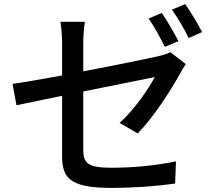

<svg xmlns="http://www.w3.org/2000/svg" viewBox="-20 -868 1040 934"><path d="M767 -805 703 -778C730 -740 762 -680 782 -640L848 -668C828 -707 792 -769 767 -805ZM881 -848 816 -821C844 -783 877 -726 898 -683L963 -712C945 -748 907 -811 881 -848ZM884 -556 809 -614C794 -606 772 -600 748 -594C704 -584 545 -551 385 -521V-660C385 -691 388 -732 393 -762H274C279 -732 282 -691 282 -660V-501C179 -482 87 -466 41 -460L60 -356L282 -402V-112C282 -5 315 46 520 46C637 46 746 37 832 25L836 -83C736 -63 634 -52 522 -52C407 -52 385 -74 385 -140V-423L733 -493C703 -436 634 -335 562 -270L650 -219C726 -296 810 -427 856 -510C863 -524 875 -544 884 -556Z"/></svg>

Font: Noto Sans CJK TC Medium
Style: Regular
Weight: 500
Designer: Ryoko NISHIZUKA 西塚涼子 (kana, bopomofo & ideographs); Paul D. Hunt (Latin, Greek & Cyrillic); Sandoll Communications 산돌커뮤니
Foundry: Adobe
Version: Version 2.004;hotconv 1.0.118;makeotfexe 2.5.65603